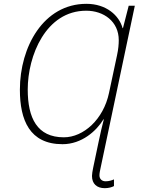

<svg xmlns="http://www.w3.org/2000/svg" viewBox="-20 -744 737 1004"><path d="M528 240C548 240 565 235 576 229V194C565 199 550 204 532 204C512 204 500 191 500 173C500 161 503 149 506 134L685 -714H653L623 -597H621C603 -663 536 -724 432 -724C207 -724 84 -498 84 -275C84 -116 135 10 307 10C408 10 485 -60 521 -120H523C514 -86 505 -47 496 -4L467 134C464 149 461 166 461 176C461 217 486 240 528 240ZM314 -26C174 -26 125 -127 125 -276C125 -452 219 -688 431 -688C522 -688 601 -632 601 -534C601 -513 599 -487 592 -455L550 -258C521 -120 417 -26 314 -26Z"/></svg>

Font: Noto Sans ExtraLight
Style: Italic
Weight: 200
Italic angle: -12°
Designer: Monotype Design Team
Foundry: Monotype Imaging Inc.
Version: Version 2.013